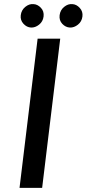

<svg xmlns="http://www.w3.org/2000/svg" viewBox="-20 -914 421 934"><path d="M163 -726H273L185 0H75ZM81 -840Q84 -865 103 -880.5Q122 -896 143 -894Q163 -893 179 -876Q195 -859 192 -834Q189 -809 170 -794Q151 -779 131 -780Q110 -781 94 -798.5Q78 -816 81 -840ZM270 -840Q273 -865 292 -880.5Q311 -896 332 -894Q352 -893 368 -875.5Q384 -858 381 -834Q378 -809 359 -794Q340 -779 320 -780Q299 -781 283 -798Q267 -815 270 -840Z"/></svg>

Font: Josefin Sans Medium
Style: Italic
Weight: 500
Italic angle: -7°
Designer: Santiago Orozco
Foundry: Typemade
Version: Version 2.000